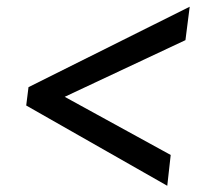

<svg xmlns="http://www.w3.org/2000/svg" viewBox="-20 -610 646 586"><path d="M67 -344 559 -589.5 546 -487.5 177.5 -314.5 501 -137 490.5 -43 60 -288Z"/></svg>

Font: Merriweather 36pt
Style: Bold Italic
Weight: 700
Italic angle: -7.8°
Version: Version 2.101